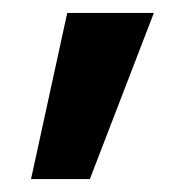

<svg xmlns="http://www.w3.org/2000/svg" viewBox="-20 -154 299 297"><path d="M28 123 84 -134H218L119 123Z"/></svg>

Font: DM Sans 12pt ExtraBold
Style: Regular
Weight: 800
Version: Version 4.004;gftools[0.9.30]